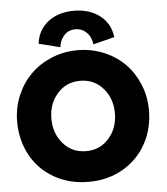

<svg xmlns="http://www.w3.org/2000/svg" viewBox="-59 -930 867 994"><g transform="rotate(-5 374.5 -432.5)"><path d="M165.5 -723Q173.5 -792.5 226.5 -834.8Q279.5 -877 362 -877Q443 -877 496.8 -835.2Q550.5 -793.5 558.5 -723L447.5 -695Q445.5 -715.5 436.5 -734Q427.5 -752.5 407.8 -766.8Q388 -781 362 -781Q323.5 -781 301.2 -754.2Q279 -727.5 276 -695ZM19.5 -330.5Q19.5 -401.5 46 -464.8Q72.5 -528 118 -573.5Q163.5 -619 227.2 -645.5Q291 -672 362.5 -672Q435 -672 498.8 -645.5Q562.5 -619 607.5 -573.5Q652.5 -528 678.5 -464.8Q704.5 -401.5 704.5 -330.5Q704.5 -234.5 661.5 -156.5Q618.5 -78.5 540 -33.2Q461.5 12 362.5 12Q261.5 12 182.8 -33.2Q104 -78.5 61.8 -156.5Q19.5 -234.5 19.5 -330.5ZM197.5 -330.5Q197.5 -253 243.8 -200.2Q290 -147.5 362.5 -147.5Q435 -147.5 481.2 -200.2Q527.5 -253 527.5 -330.5Q527.5 -407.5 481.2 -460.2Q435 -513 362.5 -513Q290 -513 243.8 -460.2Q197.5 -407.5 197.5 -330.5Z"/></g></svg>

Font: League Spartan ExtraBold
Style: Regular
Weight: 800
Foundry: The League of Moveable Type
Version: Version 2.002